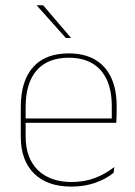

<svg xmlns="http://www.w3.org/2000/svg" viewBox="-20 -700 515 730"><path d="M251.5 9.5Q160 9.5 109.5 -40.2Q59 -90 59 -180.5V-292.5Q59 -392.5 105.8 -444.8Q152.5 -497 241.5 -497Q300 -497 340.8 -473.5Q381.5 -450 402.5 -405.2Q423.5 -360.5 423.5 -296.5V-279.5Q423.5 -268.5 423.2 -257.5Q423 -246.5 422 -233H405Q405 -250.5 405 -266.5Q405 -282.5 405 -296Q405 -355.5 386.2 -396.5Q367.5 -437.5 331 -459Q294.5 -480.5 241.5 -480.5Q161.5 -480.5 119.5 -432.5Q77.5 -384.5 77.5 -292.5V-243.5V-239.5V-181Q77.5 -140 89.2 -108Q101 -76 123.5 -53.8Q146 -31.5 178.5 -19.8Q211 -8 252 -8Q299.5 -8 339.5 -22.8Q379.5 -37.5 414.5 -65L412 -43Q382.5 -19 341.5 -4.8Q300.5 9.5 251.5 9.5ZM67.5 -233V-249.5H415.5V-233ZM144 -680 250 -556V-555.5H230.5L120 -679V-680Z"/></svg>

Font: Anek Latin Medium Thin
Style: Regular
Weight: 250
Version: Version 1.003